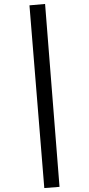

<svg xmlns="http://www.w3.org/2000/svg" viewBox="-20 -734 448 971"><path d="M204 217 129 -707 208 -714 281 211Z"/></svg>

Font: Ysabeau Infant SemiBold
Style: Italic
Weight: 600
Italic angle: -12°
Designer: Christian Thalmann (Catharsis Fonts)
Version: Version 2.002; featfreeze: ss01,ss02,lnum